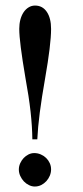

<svg xmlns="http://www.w3.org/2000/svg" viewBox="-20 -721 304 701"><path d="M166.5 -102.5Q166.5 -90.8 161.9 -79.6Q157.2 -68.4 149.2 -59.6Q141.1 -50.8 130.4 -45.4Q119.6 -40 106.9 -40Q96.2 -40 85.7 -45.2Q75.2 -50.3 67.1 -58.8Q59.1 -67.4 54 -78.6Q48.8 -89.8 48.8 -102.1Q48.8 -113.8 53.7 -124.8Q58.6 -135.7 66.4 -144Q74.2 -152.3 84.2 -157.2Q94.2 -162.1 105 -162.1Q117.7 -162.1 128.9 -157.2Q140.1 -152.3 148.4 -144.3Q156.7 -136.2 161.6 -125.5Q166.5 -114.7 166.5 -102.5ZM166.5 -615.2Q166.5 -559.1 144.5 -433.6Q132.3 -364.3 125.2 -309.8Q118.2 -255.4 116.2 -212.4H98.1Q97.7 -258.3 91.6 -313.5Q85.4 -368.7 72.8 -437Q61.5 -503.4 55.9 -547.6Q50.3 -591.8 50.3 -615.7Q50.3 -633.8 54.4 -649.4Q58.6 -665 66.2 -676.3Q73.7 -687.5 84.5 -694.1Q95.2 -700.7 107.9 -700.7Q135.3 -700.7 150.9 -677.7Q166.5 -654.8 166.5 -615.2Z"/></svg>

Font: Dima Niloofar
Style: Regular
Weight: 400
Designer: R.Balvardi
Foundry: Dima Software Group
Version: Version 3.00;November 13, 2018;FontCreator 11.5.0.2427 64-bi